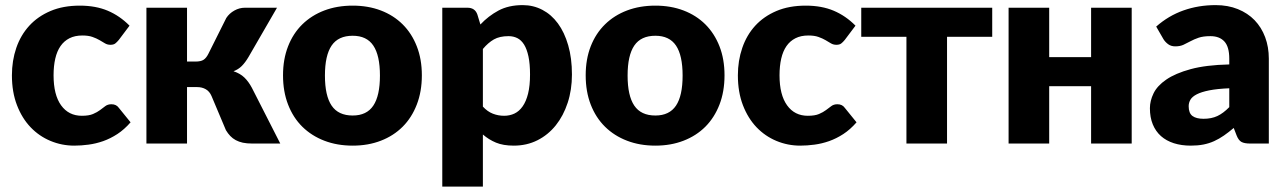

<svg xmlns="http://www.w3.org/2000/svg" viewBox="-20 -548 4910 733"><path d="M433.5 -395.5Q426.5 -387 420 -382Q413.5 -377 401.5 -377Q390 -377 380.8 -382.5Q371.5 -388 360 -394.8Q348.5 -401.5 333 -407Q317.5 -412.5 294.5 -412.5Q266 -412.5 245.2 -402Q224.5 -391.5 211 -372Q197.5 -352.5 191 -324.2Q184.5 -296 184.5 -260.5Q184.5 -186 213.2 -146Q242 -106 292.5 -106Q319.5 -106 335.2 -112.8Q351 -119.5 362 -127.8Q373 -136 382.2 -143Q391.5 -150 405.5 -150Q424 -150 433.5 -136.5L478.5 -81Q454.5 -53.5 428 -36.2Q401.5 -19 373.8 -9.2Q346 0.5 318 4.2Q290 8 263.5 8Q216 8 172.8 -10Q129.5 -28 96.8 -62.2Q64 -96.5 44.8 -146.5Q25.5 -196.5 25.5 -260.5Q25.5 -316.5 42.2 -365.2Q59 -414 91.8 -449.8Q124.5 -485.5 172.8 -506Q221 -526.5 284.5 -526.5Q345.5 -526.5 391.5 -507Q437.5 -487.5 474.5 -450Z M844 -479.5Q855.5 -497 874.8 -507.8Q894 -518.5 915 -518.5H1037.5L928.5 -330Q916 -309 903 -296Q890 -283 871.5 -276Q897 -267.5 913 -252Q929 -236.5 941.5 -213L1050 0H943Q922.5 0 907.2 -3.2Q892 -6.5 880 -13Q868 -19.5 859 -29Q850 -38.5 842.5 -51L787.5 -181.5Q780 -199 765.8 -207.2Q751.5 -215.5 733 -215.5H694V0H539V-518.5H694V-313H726Q747 -313 757.2 -319.8Q767.5 -326.5 775.5 -342.5Z M1326.5 -107Q1380 -107 1405.2 -144.8Q1430.5 -182.5 1430.5 -259.5Q1430.5 -336.5 1405.2 -374Q1380 -411.5 1326.5 -411.5Q1271.5 -411.5 1246 -374Q1220.5 -336.5 1220.5 -259.5Q1220.5 -182.5 1246 -144.8Q1271.5 -107 1326.5 -107ZM1326.5 -526.5Q1385.5 -526.5 1434 -508Q1482.5 -489.5 1517.2 -455Q1552 -420.5 1571.2 -371.2Q1590.5 -322 1590.5 -260.5Q1590.5 -198.5 1571.2 -148.8Q1552 -99 1517.2 -64.2Q1482.5 -29.5 1434 -10.8Q1385.5 8 1326.5 8Q1267 8 1218.2 -10.8Q1169.5 -29.5 1134.2 -64.2Q1099 -99 1079.8 -148.8Q1060.5 -198.5 1060.5 -260.5Q1060.5 -322 1079.8 -371.2Q1099 -420.5 1134.2 -455Q1169.5 -489.5 1218.2 -508Q1267 -526.5 1326.5 -526.5Z M1814 -454.5Q1844.5 -487 1883.2 -507.8Q1922 -528.5 1975.5 -528.5Q2016 -528.5 2050.5 -510.5Q2085 -492.5 2110 -458.5Q2135 -424.5 2149.2 -375.2Q2163.5 -326 2163.5 -263.5Q2163.5 -205 2147.2 -155.5Q2131 -106 2101.8 -69.5Q2072.5 -33 2031.8 -12.5Q1991 8 1941.5 8Q1901 8 1873.5 -3.5Q1846 -15 1823.5 -34.5V164.5H1668.5V-518.5H1764.5Q1793.5 -518.5 1802.5 -492.5ZM1823.5 -141Q1841 -122 1861.5 -114Q1882 -106 1904.5 -106Q1926 -106 1944 -114.5Q1962 -123 1975.2 -141.8Q1988.5 -160.5 1996 -190.5Q2003.5 -220.5 2003.5 -263.5Q2003.5 -304.5 1997.5 -332.5Q1991.5 -360.5 1980.8 -377.8Q1970 -395 1955 -402.5Q1940 -410 1921.5 -410Q1887.5 -410 1865.5 -397.5Q1843.5 -385 1823.5 -361Z M2482 -107Q2535.5 -107 2560.8 -144.8Q2586 -182.5 2586 -259.5Q2586 -336.5 2560.8 -374Q2535.5 -411.5 2482 -411.5Q2427 -411.5 2401.5 -374Q2376 -336.5 2376 -259.5Q2376 -182.5 2401.5 -144.8Q2427 -107 2482 -107ZM2482 -526.5Q2541 -526.5 2589.5 -508Q2638 -489.5 2672.8 -455Q2707.5 -420.5 2726.8 -371.2Q2746 -322 2746 -260.5Q2746 -198.5 2726.8 -148.8Q2707.5 -99 2672.8 -64.2Q2638 -29.5 2589.5 -10.8Q2541 8 2482 8Q2422.5 8 2373.8 -10.8Q2325 -29.5 2289.8 -64.2Q2254.5 -99 2235.2 -148.8Q2216 -198.5 2216 -260.5Q2216 -322 2235.2 -371.2Q2254.5 -420.5 2289.8 -455Q2325 -489.5 2373.8 -508Q2422.5 -526.5 2482 -526.5Z M3205 -395.5Q3198 -387 3191.5 -382Q3185 -377 3173 -377Q3161.5 -377 3152.2 -382.5Q3143 -388 3131.5 -394.8Q3120 -401.5 3104.5 -407Q3089 -412.5 3066 -412.5Q3037.5 -412.5 3016.8 -402Q2996 -391.5 2982.5 -372Q2969 -352.5 2962.5 -324.2Q2956 -296 2956 -260.5Q2956 -186 2984.8 -146Q3013.5 -106 3064 -106Q3091 -106 3106.8 -112.8Q3122.5 -119.5 3133.5 -127.8Q3144.5 -136 3153.8 -143Q3163 -150 3177 -150Q3195.5 -150 3205 -136.5L3250 -81Q3226 -53.5 3199.5 -36.2Q3173 -19 3145.2 -9.2Q3117.5 0.5 3089.5 4.2Q3061.5 8 3035 8Q2987.5 8 2944.2 -10Q2901 -28 2868.2 -62.2Q2835.5 -96.5 2816.2 -146.5Q2797 -196.5 2797 -260.5Q2797 -316.5 2813.8 -365.2Q2830.5 -414 2863.2 -449.8Q2896 -485.5 2944.2 -506Q2992.5 -526.5 3056 -526.5Q3117 -526.5 3163 -507Q3209 -487.5 3246 -450Z M3768 -407.5H3595.5V0H3440.5V-407.5H3268V-518.5H3768Z M4300.5 -518.5V0H4145.5V-219H3985.5V0H3830.5V-518.5H3985.5V-330H4145.5V-518.5Z M4394 -446.5Q4441 -488 4498.2 -508.2Q4555.5 -528.5 4621 -528.5Q4668 -528.5 4705.8 -513.2Q4743.5 -498 4769.8 -470.8Q4796 -443.5 4810 -406Q4824 -368.5 4824 -324V0H4753Q4731 0 4719.8 -6Q4708.5 -12 4701 -31L4690 -59.5Q4670.5 -43 4652.5 -30.5Q4634.5 -18 4615.2 -9.2Q4596 -0.5 4574.2 3.8Q4552.5 8 4526 8Q4490.5 8 4461.5 -1.2Q4432.5 -10.5 4412.2 -28.5Q4392 -46.5 4381 -73.2Q4370 -100 4370 -135Q4370 -163 4384 -191.8Q4398 -220.5 4432.5 -244.2Q4467 -268 4525.5 -284Q4584 -300 4673 -302V-324Q4673 -369.5 4654.2 -389.8Q4635.5 -410 4601 -410Q4573.5 -410 4556 -404Q4538.5 -398 4524.8 -390.5Q4511 -383 4498 -377Q4485 -371 4467 -371Q4451 -371 4440 -379Q4429 -387 4422 -398ZM4673 -211Q4626.5 -209 4596.5 -203Q4566.5 -197 4549 -188Q4531.5 -179 4524.8 -167.5Q4518 -156 4518 -142.5Q4518 -116 4532.5 -105.2Q4547 -94.5 4575 -94.5Q4605 -94.5 4627.5 -105Q4650 -115.5 4673 -139Z"/></svg>

Font: Lato
Style: Regular
Weight: 900
Designer: Lukasz Dziedzic with Adam Twardoch and Botio Nikoltchev
Foundry: tyPoland Lukasz Dziedzic
Version: Version 2.010; 2014-09-01; http://www.latofonts.com/; ttfaut